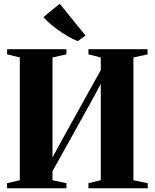

<svg xmlns="http://www.w3.org/2000/svg" viewBox="-20 -1006 826 1026"><path d="M17.5 0V-27L86 -43V-699L18 -715.5V-743H335V-715.5L260.5 -699V-164.5L320.5 -275L518.5 -631.5V-699L452.5 -715.5V-743H768.5V-715.5L693 -699V-43L769.5 -27V0H452.5V-27L518.5 -43V-557.5L471 -469.5L260.5 -91V-43L335 -27V0ZM394.5 -786.5Q368.5 -797 342.5 -812.2Q316.5 -827.5 292.5 -844.5Q268.5 -861.5 248 -879.2Q227.5 -897 212 -914.5L299 -986L437 -816L396 -786.5Z"/></svg>

Font: Merriweather 120pt ExtraBold
Style: Regular
Weight: 800
Version: Version 2.100